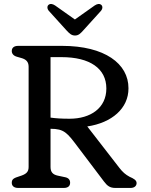

<svg xmlns="http://www.w3.org/2000/svg" viewBox="-20 -926 746 946"><path d="M307.5 -776.5C322 -761 332 -751 349.5 -751C367 -751 376.5 -761 390.5 -776.5L477 -872C487.5 -884 485.5 -896.5 479 -902C470.5 -909 459.5 -907.5 446.5 -899L349 -830L251.5 -899C238.5 -907.5 227.5 -909 219 -902C212.5 -896.5 210.5 -884 221 -872ZM618.5 -55C598 -66 584 -78.5 568.5 -98.5L410 -303C531 -321 613.5 -392 613 -491C613.5 -612.5 495.5 -700 286 -700H69.5C49.5 -700 38 -691 38 -674.5C38 -661.5 47 -651 63 -646.5L85.5 -640C107 -634 121 -622.5 121 -597.5V-103C121 -77 107 -67 76 -57.5C49.5 -49 38 -44.5 38 -25.5C38 -9.5 49.5 0 69.5 0H294.5C315 0 325.5 -9.5 325.5 -25.5C325.5 -39.5 318 -49 302.5 -52.5L265 -60.5C241.5 -65.5 229 -77 229 -103V-291.5C296.5 -291.5 311.5 -271 362 -204L492.5 -31.5C509 -9.5 522.5 0 548.5 0H623.5C642 0 653 -10 653 -24C653 -38.5 638 -46.5 618.5 -55ZM323 -341C282 -341 255 -343 229 -346.5V-644.5H283C423 -644.5 504 -588.5 504 -490C504 -393.5 426 -341 323 -341Z"/></svg>

Font: dr Title
Style: Regular
Weight: 400
Version: Version 1.000;hotconv 1.0.109;makeotfexe 2.5.65596